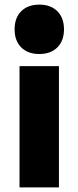

<svg xmlns="http://www.w3.org/2000/svg" viewBox="-20 -815 341 835"><path d="M64.9 0V-527.3H236.3V0ZM150.9 -580.1Q101.1 -580.1 72.3 -608.9Q43.5 -637.7 43.5 -687.5Q43.5 -737.3 72.3 -766.1Q101.1 -794.9 150.9 -794.9Q200.7 -794.9 229.5 -766.1Q258.3 -737.3 258.3 -687.5Q258.3 -637.7 229.5 -608.9Q200.7 -580.1 150.9 -580.1Z"/></svg>

Font: Schibsted Grotesk ExtraBold
Style: Regular
Weight: 800
Designer: Bakken & Baeck AS, Henrik Kongsvoll
Foundry: Schibsted ASA
Version: Version 1.100; ttfautohint (v1.8.4.7-5d5b);gftools[0.9.25]